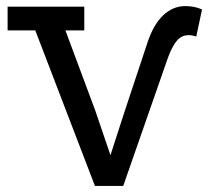

<svg xmlns="http://www.w3.org/2000/svg" viewBox="-20 -611 686 631"><path d="M463 -466Q483 -529 515.5 -560Q548 -591 589 -591Q603 -591 616.5 -588.5Q630 -586 644 -580L625 -491Q592 -502 570.5 -486Q549 -470 529 -413L385 0H292L96 -511H5V-589H257V-511H195L293 -248L343 -101L388 -240Z"/></svg>

Font: Podkova Medium
Style: Regular
Weight: 500
Designer: Ilya Yudin
Foundry: Cyreal (www.cyreal.org)
Version: Version 2.103